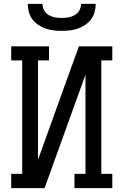

<svg xmlns="http://www.w3.org/2000/svg" viewBox="-20 -975 640 995"><path d="M38 0V-74H95V-662H38V-735H234V-662H177V-147L319 -542L389 -735H562V-662H505V-74H562V0H366V-74H423V-588L211 0ZM300 -815Q279 -815 257.5 -817.5Q236 -820 216 -827Q196 -834 178.5 -846Q161 -858 148 -875Q135 -892 129.5 -913Q124 -934 124 -955H200Q200 -937 208.5 -921.5Q217 -906 232.5 -897Q248 -888 265 -885Q282 -882 300 -882Q318 -882 335 -885Q352 -888 367.5 -897Q383 -906 391.5 -921.5Q400 -937 400 -955H476Q476 -934 470.5 -913Q465 -892 452 -875Q439 -858 421.5 -846Q404 -834 384 -827Q364 -820 342.5 -817.5Q321 -815 300 -815Z"/></svg>

Font: Iosevka Plex Etoile
Style: Regular
Weight: 400
Designer: Belleve Invis
Foundry: Belleve Invis
Version: Version 25.1.1; ttfautohint (v1.8.4)